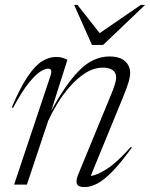

<svg xmlns="http://www.w3.org/2000/svg" viewBox="-20 -752 611 782"><path d="M33 -312.5 28 -315Q63 -397 93.5 -441.5Q124 -486 152 -503Q180 -520 207.5 -520Q223 -520 233.5 -517Q244 -514 254.5 -508.5L188.5 -300Q246 -407.5 302.5 -464.8Q359 -522 426 -522Q468 -522 489 -503Q510 -484 510 -455.5Q510 -439.5 504.2 -419.2Q498.5 -399 480 -353.5L349.5 -35.5Q375.5 -38 417 -65Q458.5 -92 513 -154L517 -151Q472.5 -89 438 -53.8Q403.5 -18.5 376 -4.2Q348.5 10 324.5 10Q299 10 293.5 -2.5Q288 -15 298 -40L424.5 -347.5Q441.5 -387.5 447.2 -406.2Q453 -425 453 -435.5Q453 -457.5 438 -467Q423 -476.5 400 -476.5Q362.5 -476.5 328.2 -454.8Q294 -433 264.8 -399.5Q235.5 -366 213 -328.8Q190.5 -291.5 176.5 -260.5L89.5 0H37.5L186.5 -446Q195 -472.5 175 -472.5Q164.5 -472.5 145.2 -461Q126 -449.5 98 -415.2Q70 -381 33 -312.5ZM571 -732 400 -569H354.5L282 -732H295.5L386 -617L553.5 -732Z"/></svg>

Font: Newsreader Display Light
Style: Italic
Weight: 300
Italic angle: -17°
Designer: Hugues Gentile
Foundry: Production Type
Version: Version 1.001